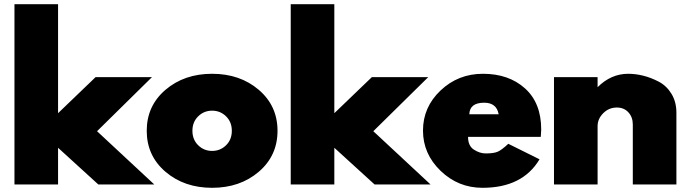

<svg xmlns="http://www.w3.org/2000/svg" viewBox="-20 -880 3287 916"><path d="M49 -860H257V-340L436 -512H705L443 -254L716 0H449L257 -175V0H49Z M769.5 -60.5Q680 -137 680 -256Q680 -375 769.5 -451.5Q859 -528 992 -528Q1125 -528 1214.5 -451.5Q1304 -375 1304 -256Q1304 -137 1214.5 -60.5Q1125 16 992 16Q859 16 769.5 -60.5ZM925.5 -325Q898 -298 898 -256Q898 -214 925.5 -187Q953 -160 992 -160Q1031 -160 1058.5 -187Q1086 -214 1086 -256Q1086 -298 1058.5 -325Q1031 -352 992 -352Q953 -352 925.5 -325Z M1367 -860H1575V-340L1754 -512H2023L1761 -254L2034 0H1767L1575 -175V0H1367Z M1998 -257Q1998 -369 2082 -448.5Q2166 -528 2284 -528Q2407 -528 2484.5 -458.5Q2562 -389 2562 -262Q2562 -251 2560 -227H2213Q2213 -184 2241 -166Q2269 -148 2297 -148Q2335 -148 2354 -156Q2373 -164 2405 -194L2554 -120Q2473 16 2282 16Q2166 16 2082 -65Q1998 -146 1998 -257ZM2219 -335H2359Q2349 -390 2290 -390Q2221 -390 2219 -335Z M2623 -512H2831V-464Q2895 -528 2977 -528Q3012 -528 3048.5 -519Q3085 -510 3122.5 -490.5Q3160 -471 3183.5 -432.5Q3207 -394 3207 -342V0H2999V-286Q2999 -321 2978 -344Q2957 -367 2923 -367Q2885 -367 2858 -340Q2831 -313 2831 -278V0H2623Z"/></svg>

Font: Spartan MB
Style: Regular
Weight: 900
Designer: Matt Bailey
Foundry: Matt Bailey
Version: Version 001.001